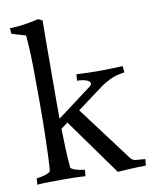

<svg xmlns="http://www.w3.org/2000/svg" viewBox="-83 -792 684 864"><g transform="rotate(-10 258.5 -360.5)"><path d="M517 -26 514 3Q497 3 471 4Q445 5 421 6.5Q397 8 385 9L200 -249L169 -226Q171 -128 174 -89Q177 -50 177 -48Q178 -43 189.5 -38Q201 -33 216 -30Q231 -27 241 -26L238 3Q214 1 185 0.5Q156 0 130 0Q105 0 73.5 0.5Q42 1 18 3L21 -26Q32 -27 46 -30Q60 -33 71.5 -38Q83 -43 84 -48Q84 -48 85.5 -62.5Q87 -77 88.5 -112.5Q90 -148 91.5 -210.5Q93 -273 93 -369Q93 -466 92 -525Q91 -584 89 -615Q87 -646 86 -656.5Q85 -667 85 -667L21 -686L19 -712Q37 -712 61.5 -714.5Q86 -717 110 -721.5Q134 -726 151 -730L170 -721Q170 -721 169 -628Q168 -535 168 -352V-272L328 -392Q335 -398 335 -404Q335 -412 321 -419Q307 -426 275 -427L278 -456Q299 -455 312 -454.5Q325 -454 339.5 -453.5Q354 -453 378 -453Q415 -453 436.5 -454Q458 -455 489 -456L492 -427Q451 -421 426.5 -409Q402 -397 386 -386L262 -294L450 -43Q459 -30 480 -29Q501 -28 517 -26Z"/></g></svg>

Font: Average
Style: Regular
Weight: 400
Designer: Eduardo Tunni
Foundry: Eduardo Rodriguez Tunni
Version: Version 1.003; ttfautohint (v1.8.4.7-5d5b)